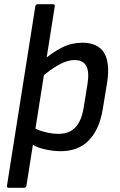

<svg xmlns="http://www.w3.org/2000/svg" viewBox="-20 -703 566 908"><path d="M22 185Q11 185 13 175L147 -673Q149 -683 158 -683H230Q241 -683 239 -673L105 175Q103 185 94 185ZM267 12Q228 12 187.5 2Q147 -8 125 -25L134 -102Q159 -87 193 -78.5Q227 -70 256 -70Q308 -70 337 -101Q366 -132 376 -196L394 -307Q403 -365 387.5 -392Q372 -419 332 -419Q299 -419 259 -397Q219 -375 166 -330L177 -412Q230 -457 274.5 -479Q319 -501 369 -501Q442 -501 471.5 -454.5Q501 -408 487 -315L466 -187Q450 -90 400 -39Q350 12 267 12Z"/></svg>

Font: Sofia Sans Medium
Style: Italic
Weight: 500
Italic angle: -9°
Version: Version 4.101